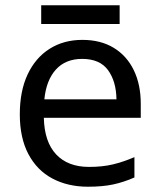

<svg xmlns="http://www.w3.org/2000/svg" viewBox="-20 -697 604 727"><path d="M292 -546Q361 -546 410.5 -516Q460 -486 486.5 -431.5Q513 -377 513 -304V-251H146Q148 -160 192.5 -112.5Q237 -65 317 -65Q368 -65 407.5 -74.5Q447 -84 489 -102V-25Q448 -7 408 1.5Q368 10 313 10Q237 10 178.5 -21Q120 -52 87.5 -113.5Q55 -175 55 -264Q55 -352 84.5 -415Q114 -478 167.5 -512Q221 -546 292 -546ZM291 -474Q228 -474 191.5 -433.5Q155 -393 148 -321H421Q420 -389 389 -431.5Q358 -474 291 -474ZM433 -677V-606H136V-677Z"/></svg>

Font: Noto Sans Tangsa
Style: Regular
Weight: 400
Designer: David Williams
Foundry: Google LLC
Version: Version 1.504